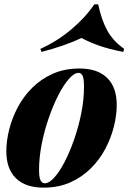

<svg xmlns="http://www.w3.org/2000/svg" viewBox="-20 -846 589 880"><path d="M340 -512Q320 -512 295.5 -484Q271 -456 247 -409Q223 -362 203 -304Q183 -246 171 -185Q159 -124 159 -68Q159 -34 165.5 -20Q172 -6 186 -6Q205 -6 229 -32.5Q253 -59 276.5 -104.5Q300 -150 320 -207.5Q340 -265 352.5 -327Q365 -389 365 -448Q365 -488 358 -500Q351 -512 340 -512ZM9 -153Q9 -200 22 -252Q35 -304 61 -353.5Q87 -403 127.5 -443.5Q168 -484 222 -508Q276 -532 345 -532Q427 -532 471 -489Q515 -446 515 -365Q515 -318 502 -266Q489 -214 463 -164.5Q437 -115 396.5 -74.5Q356 -34 302 -10Q248 14 179 14Q97 14 53 -29Q9 -72 9 -153ZM353 -672Q316 -654 268.5 -637.5Q221 -621 170 -608L165 -622Q241 -656 306.5 -711Q372 -766 412 -826H430Q445 -755 471.5 -706.5Q498 -658 549 -622L545 -608Q479 -621 435 -636.5Q391 -652 353 -672Z"/></svg>

Font: Playfair Display ExtraBold
Style: Italic
Weight: 800
Italic angle: -14°
Designer: Claus Eggers Sørensen
Foundry: Claus Eggers Sørensen
Version: Version 1.203